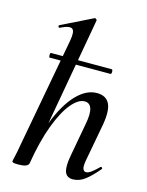

<svg xmlns="http://www.w3.org/2000/svg" viewBox="-112 -795 667 874"><g transform="rotate(15 221.5 -358.5)"><path d="M73 -499Q69 -499 69 -510Q69 -521 73 -521H359Q364 -521 364 -510Q364 -499 359 -499ZM61 8Q43 8 37 6Q31 4 31 1Q31 -3 36.5 -25.5Q42 -48 46 -74L143 -599Q151 -643 137.5 -653Q124 -663 81 -642Q77 -640 75 -646Q73 -652 77 -653L223 -725Q228 -727 232 -723Q236 -719 235 -717L109 -10Q104 8 61 8ZM318 9Q288 9 279.5 -15Q271 -39 280 -89L309 -248Q319 -299 311 -323.5Q303 -348 279 -348Q249 -348 216.5 -309Q184 -270 155.5 -194.5Q127 -119 109 -10L92 -11Q113 -130 147.5 -217Q182 -304 227.5 -351.5Q273 -399 323 -399Q366 -399 382 -367.5Q398 -336 386 -267L353 -89Q348 -60 352.5 -49Q357 -38 367 -38Q378 -38 392.5 -49Q407 -60 424 -77Q428 -81 432 -77Q436 -73 432 -69Q401 -32 374 -11.5Q347 9 318 9Z"/></g></svg>

Font: Cormorant Garamond Light SemiBold
Style: Italic
Weight: 600
Italic angle: -10°
Version: Version 4.001